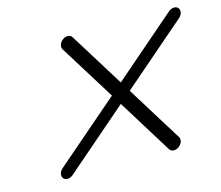

<svg xmlns="http://www.w3.org/2000/svg" viewBox="-82 -644 864 750"><g transform="rotate(-15 350.0 -269.0)"><path d="M87.9 -6.8Q81.5 -14.2 83.9 -25.4Q86.2 -36.6 95.7 -44.9L355.5 -269.3L216.1 -493.7Q210.9 -502 214.6 -513.2Q218.3 -524.4 228.5 -531.7Q238.8 -539.1 249.8 -538.5Q260.7 -537.8 265.9 -529.5L402.3 -309.8L656.2 -529.5Q665.8 -537.8 677.4 -538.5Q689 -539.1 695.1 -531.7Q701.4 -524.4 699 -513.2Q696.5 -502 687 -493.7L427.5 -269.3L566.7 -44.9Q571.8 -36.6 568.2 -25.4Q564.7 -14.2 554.4 -6.8Q544.2 0.5 533.1 -0.1Q522 -0.7 516.8 -9L380.6 -228.8L126.5 -9Q116.9 -0.7 105.5 -0.1Q94 0.5 87.9 -6.8Z"/></g></svg>

Font: Tecnico
Style: FinoInclinado
Weight: 400
Italic angle: -15°
Version: Version 1.3